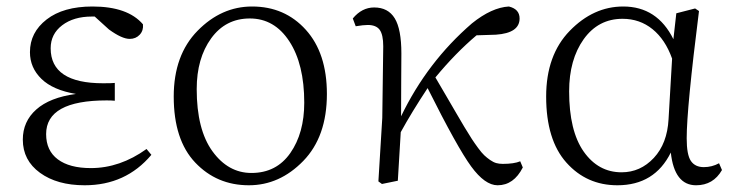

<svg xmlns="http://www.w3.org/2000/svg" viewBox="-20 -545 2220 579"><path d="M421.9 -95.7 436.5 -78.1Q359.4 13.7 235.4 13.7Q152.3 13.7 100.6 -23.9Q48.8 -61.5 48.8 -124Q48.8 -178.7 89.4 -214.8Q129.9 -251 209 -261.7Q139.6 -273.4 105 -307.1Q70.3 -340.8 70.3 -387.7Q70.3 -447.3 120.6 -486.3Q170.9 -525.4 258.8 -525.4Q365.2 -525.4 411.1 -471.7Q413.1 -453.1 401.4 -440.4Q389.6 -427.7 371.1 -427.7Q347.7 -427.7 308.6 -456.1L265.6 -495.1H256.8Q202.1 -495.1 167.5 -468.8Q132.8 -442.4 132.8 -399.4Q132.8 -293.9 291 -293.9Q317.4 -293.9 326.2 -294.9V-241.2Q316.4 -242.2 301.8 -242.2Q119.1 -242.2 119.1 -140.6Q119.1 -90.8 154.3 -64.5Q189.5 -38.1 253.9 -38.1Q341.8 -38.1 421.9 -95.7Z M730.5 13.7Q633.8 13.7 568.8 -54.7Q503.9 -123 503.9 -253.9Q503.9 -378.9 575.7 -452.1Q647.5 -525.4 740.2 -525.4Q838.9 -525.4 902.3 -455.1Q965.8 -384.8 965.8 -261.7Q965.8 -132.8 894.5 -59.6Q823.2 13.7 730.5 13.7ZM738.3 -23.4Q813.5 -23.4 855.5 -83.5Q897.5 -143.6 897.5 -235.4Q897.5 -351.6 852.5 -420.4Q807.6 -489.3 733.4 -489.3Q660.2 -489.3 616.7 -429.2Q573.2 -369.1 573.2 -276.4Q573.2 -154.3 620.6 -88.9Q668 -23.4 738.3 -23.4Z M1548.8 -58.6 1556.6 -40Q1529.3 13.7 1480.5 13.7Q1442.4 13.7 1400.9 -43Q1359.4 -99.6 1269.5 -279.3Q1221.7 -207 1188.5 -146.5Q1187.5 -123 1179.7 0L1131.8 9.8L1121.1 2L1132.8 -189.5L1135.7 -405.3Q1135.7 -440.4 1125 -455.1Q1114.3 -469.7 1088.9 -469.7Q1076.2 -469.7 1052.7 -465.8L1043.9 -489.3Q1071.3 -522.5 1108.4 -522.5Q1150.4 -522.5 1170.4 -489.7Q1190.4 -457 1190.4 -383.8Q1190.4 -373 1189.9 -298.8Q1189.5 -224.6 1189.5 -194.3Q1268.6 -358.4 1403.3 -474.6Q1462.9 -522.5 1514.6 -525.4Q1546.9 -517.6 1546.9 -489.3Q1546.9 -445.3 1475.6 -440.4L1417 -438.5Q1353.5 -384.8 1293 -311.5Q1307.6 -286.1 1326.7 -253.9Q1345.7 -221.7 1356 -203.6Q1366.2 -185.5 1380.4 -162.1Q1394.5 -138.7 1402.8 -126Q1411.1 -113.3 1421.9 -98.6Q1432.6 -84 1440.4 -76.7Q1448.2 -69.3 1458 -62.5Q1467.8 -55.7 1476.6 -53.2Q1485.4 -50.8 1496.1 -50.8Q1530.3 -50.8 1548.8 -58.6Z M1996.1 -185.5 2006.8 -368.2Q1986.3 -425.8 1947.8 -457Q1909.2 -488.3 1857.4 -488.3Q1784.2 -488.3 1740.2 -426.8Q1696.3 -365.2 1696.3 -269.5Q1696.3 -150.4 1740.2 -87.9Q1784.2 -25.4 1854.5 -25.4Q1911.1 -25.4 1951.7 -68.8Q1992.2 -112.3 1996.1 -185.5ZM2148.4 -52.7 2157.2 -32.2Q2130.9 13.7 2079.1 13.7Q2013.7 13.7 2002.9 -85Q1954.1 13.7 1841.8 13.7Q1749 13.7 1688 -54.7Q1627 -123 1627 -253.9Q1627 -378.9 1698.2 -452.1Q1769.5 -525.4 1859.4 -525.4Q1961.9 -525.4 2010.7 -426.8L2019.5 -504.9L2076.2 -519.5L2087.9 -511.7Q2050.8 -218.8 2050.8 -127.9Q2050.8 -78.1 2063.5 -59.6Q2076.2 -41 2102.5 -41Q2127 -41 2148.4 -52.7Z"/></svg>

Font: Bpmf Zihi Serif Light
Style: Light
Weight: 300
Foundry: But Ko
Version: Version 1.320